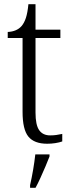

<svg xmlns="http://www.w3.org/2000/svg" viewBox="-20 -678 340 919"><path d="M206 10Q144 10 116 -24Q88 -58 88 -143V-496H17V-525Q60 -527 83 -553Q96 -568 104 -592.5Q112 -617 116 -658H150V-536H269V-496H150V-139Q150 -80 167.5 -55Q185 -30 220 -30Q237 -30 250 -32Q263 -34 278 -37V-1Q264 4 245 7Q226 10 206 10ZM124 208Q132 173 138.5 135Q145 97 149 61H217V71Q209 92 197.5 119Q186 146 173.5 173.5Q161 201 150 221H124Z"/></svg>

Font: Noto Serif Hebrew SemiCondensed Light
Style: Regular
Weight: 300
Width: 4
Designer: Monotype Design Team
Foundry: Monotype Imaging Inc.
Version: Version 2.004; ttfautohint (v1.8.4.7-5d5b)